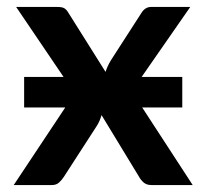

<svg xmlns="http://www.w3.org/2000/svg" viewBox="-20 -533 595 553"><path d="M535 0H416.5Q402.5 0 394.2 -7Q386 -14 381 -23L272.5 -201.5Q270 -193 266.8 -185.5Q263.5 -178 259.5 -171.5L163.5 -23Q158 -14.5 150 -7.2Q142 0 129.5 0H19.5L168 -223.5H49.5V-311.5H163L26.5 -513H145Q159 -513 165.2 -509.2Q171.5 -505.5 176.5 -497L284 -326Q289.5 -343 299.5 -359.5L386.5 -494.5Q397.5 -513 415 -513H528L388 -311.5H505V-223.5H389.5Z"/></svg>

Font: Lato 2
Style: Bold
Weight: 700
Designer: Lukasz Dziedzic with Adam Twardoch and Botio Nikoltchev
Foundry: tyPoland Lukasz Dziedzic
Version: Version 2.015; 2015-08-06; http://www.latofonts.com/